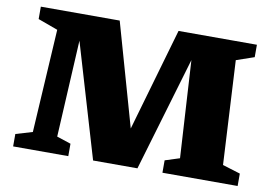

<svg xmlns="http://www.w3.org/2000/svg" viewBox="-75 -830 1365 953"><g transform="rotate(10 607.0 -353.5)"><path d="M1085 -90 1174.5 -62.5V0H795.5V-62.5L869 -86L840 -575.5L669.5 0H446L276 -574L250 -86L321 -62.5V0H43V-62.5L127 -87.5L158 -608L58 -644.5V-707H455.5L602.5 -189L752 -707H1147V-644.5L1057 -613.5Z"/></g></svg>

Font: Newsreader Caption
Style: Bold
Weight: 700
Designer: Hugues Gentile
Foundry: Production Type
Version: Version 1.001